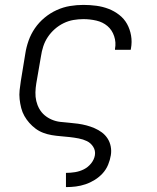

<svg xmlns="http://www.w3.org/2000/svg" viewBox="-20 -558 640 783"><path d="M249 205V147H250Q268 147 286.5 144Q305 141 322 132.5Q339 124 351.5 108.5Q364 93 367 75Q370 56 360 40.5Q350 25 334.5 17.5Q319 10 300.5 6.5Q282 3 264 1Q246 -1 227.5 -2.5Q209 -4 191 -7Q173 -10 156 -16.5Q139 -23 125 -33.5Q111 -44 99.5 -57Q88 -70 79.5 -85Q71 -100 66.5 -117.5Q62 -135 60 -153.5Q58 -172 60 -190.5Q62 -209 65 -228L83 -338Q87 -365 96.5 -392Q106 -419 122.5 -443Q139 -467 162 -486Q185 -505 211.5 -517Q238 -529 265.5 -533.5Q293 -538 320 -538Q347 -538 373 -534.5Q399 -531 422.5 -522Q446 -513 466 -497.5Q486 -482 498 -460.5Q510 -439 514.5 -413Q519 -387 514 -360Q514 -359 513.5 -357.5Q513 -356 513 -355H449Q449 -356 449 -357Q449 -358 449 -359Q454 -385 445.5 -410.5Q437 -436 418 -452Q399 -468 373 -474Q347 -480 320 -480Q300 -480 279.5 -476.5Q259 -473 239.5 -463.5Q220 -454 203.5 -439.5Q187 -425 175 -407Q163 -389 156.5 -369Q150 -349 147 -328L128 -218Q125 -200 124.5 -181.5Q124 -163 128 -146Q132 -129 140.5 -114Q149 -99 162 -88Q175 -77 191.5 -70Q208 -63 225.5 -61Q243 -59 261.5 -57.5Q280 -56 298 -53.5Q316 -51 333 -46.5Q350 -42 366 -35Q382 -28 395.5 -18Q409 -8 418.5 6.5Q428 21 431.5 39Q435 57 432 75Q429 94 421 113.5Q413 133 399 148.5Q385 164 366.5 175.5Q348 187 328.5 193.5Q309 200 289.5 202.5Q270 205 250 205Z"/></svg>

Font: Iosevka Curly LtExObl
Style: Regular
Weight: 300
Width: 7
Italic angle: -9°
Monospace: yes
Designer: Belleve Invis
Foundry: Belleve Invis
Version: Version 11.1.0; ttfautohint (v1.8.3)